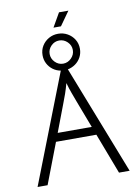

<svg xmlns="http://www.w3.org/2000/svg" viewBox="-98 -973 745 1037"><g transform="rotate(-10 274.5 -454.5)"><path d="M22.2 0 254.9 -597.2Q231.2 -601.4 212.5 -615.3Q193.8 -629.2 183 -650Q172.2 -670.8 172.2 -695.8Q172.2 -724.3 186.1 -746.9Q200 -769.4 223.3 -782.6Q246.5 -795.8 274.3 -795.8Q302.8 -795.8 326 -782.6Q349.3 -769.4 363.2 -746.9Q377.1 -724.3 377.1 -695.8Q377.1 -670.8 366 -650Q354.9 -629.2 336.1 -615.6Q317.4 -602.1 293.8 -597.2L527.1 0H468.8L384 -222.9H162.5L77.1 0ZM179.9 -268.8H366.7L310.4 -416.7Q299.3 -447.2 290.6 -470.1Q281.9 -493.1 272.9 -525.7Q263.9 -493.1 255.9 -470.1Q247.9 -447.2 236.1 -416.7ZM274.3 -631.9Q300 -631.9 319.1 -651Q338.2 -670.1 338.2 -695.8Q338.2 -721.5 319.1 -740.3Q300 -759 274.3 -759Q248.6 -759 229.9 -740.3Q211.1 -721.5 211.1 -695.8Q211.1 -670.1 229.9 -651Q248.6 -631.9 274.3 -631.9ZM256.2 -832.6 300 -909H351.4L297.2 -832.6Z"/></g></svg>

Font: Afacad Flux Light
Style: Regular
Weight: 300
Designer: Kristian Moeller
Foundry: Dicotype
Version: Version 1.100